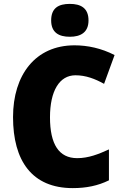

<svg xmlns="http://www.w3.org/2000/svg" viewBox="-20 -957 637 987"><path d="M339 -937C281 -937 243 -916 243 -852C243 -790 282 -768 339 -768C394 -768 435 -790 435 -852C435 -916 395 -937 339 -937ZM368 -570C421 -570 468 -552 515 -526L569 -674C501 -709 430 -724 363 -724C162 -724 47 -572 47 -355C47 -131 144 10 354 10C423 10 483 -2 540 -30V-189C486 -164 434 -144 377 -144C283 -144 237 -215 237 -354C237 -489 285 -570 368 -570Z"/></svg>

Font: Noto Sans Devanagari UI SemiCondensed Black
Style: Regular
Weight: 900
Width: 4
Designer: Jelle Bosma - Monotype Design Team
Foundry: Monotype Imaging Inc.
Version: Version 2.004